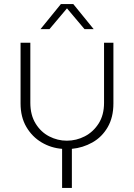

<svg xmlns="http://www.w3.org/2000/svg" viewBox="-20 -720 658 943"><path d="M285 203V11Q231 7 184.5 -20.5Q138 -48 109.5 -96.5Q81 -145 81 -212V-510H129V-215Q129 -155 155 -113Q181 -71 222 -50Q263 -29 308 -29Q355 -29 396.5 -50.5Q438 -72 464.5 -113.5Q491 -155 491 -215V-510H537V-212Q537 -144 509 -95.5Q481 -47 434 -20.5Q387 6 333 11V203ZM179 -577 279 -700H340L440 -577H395L309 -679L223 -577Z"/></svg>

Font: MuseoModerno Thin ExtraLight
Style: Regular
Weight: 250
Version: Version 1.002